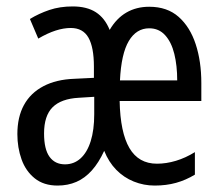

<svg xmlns="http://www.w3.org/2000/svg" viewBox="-20 -567 688 597"><path d="M444 -546Q500 -546 535.5 -514.5Q571 -483 588.5 -429.5Q606 -376 606 -309V-253H352Q354 -155 382.5 -106.5Q411 -58 468 -58Q497 -58 527 -67Q557 -76 586 -94V-24Q558 -7 527.5 1.5Q497 10 461 10Q427 10 396 -2.5Q365 -15 341.5 -39Q318 -63 304 -98Q287 -61 265.5 -37Q244 -13 217.5 -1.5Q191 10 159 10Q116 10 88 -12.5Q60 -35 47 -71.5Q34 -108 34 -150Q34 -203 54.5 -240.5Q75 -278 115 -299Q155 -320 211 -322L272 -325V-360Q272 -420 255 -450Q238 -480 200 -480Q178 -480 153 -472Q128 -464 99 -447L73 -508Q101 -525 133.5 -536Q166 -547 206 -547Q250 -547 278 -529Q306 -511 321 -474Q342 -510 373 -528Q404 -546 444 -546ZM225 -263Q170 -260 143.5 -233.5Q117 -207 117 -152Q117 -103 134 -79.5Q151 -56 182 -56Q210 -56 230.5 -74.5Q251 -93 262 -128Q273 -163 273 -212V-266ZM444 -479Q404 -479 380.5 -439.5Q357 -400 353 -317H531Q531 -363 522 -399.5Q513 -436 493.5 -457.5Q474 -479 444 -479Z"/></svg>

Font: Noto Sans Khmer ExtraCondensed
Style: Regular
Weight: 400
Width: 2
Designer: Danh Hong and the Monotype Design Team
Foundry: Monotype Imaging Inc.
Version: Version 2.004